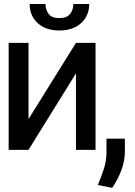

<svg xmlns="http://www.w3.org/2000/svg" viewBox="-20 -740 665 948"><path d="M120.7 -152 355.1 -528.4H451.7V0H355.1V-377.8L120.7 0H22.7V-528.4H120.7ZM342.3 -720.2H420.5Q420.5 -662.6 380.7 -626.1Q340.9 -589.5 272.7 -589.5Q205.6 -589.5 166 -626.1Q126.4 -662.6 126.4 -720.2H204.5Q204.5 -692.5 220 -671.5Q235.4 -650.6 272.7 -650.6Q310 -650.6 326.2 -671.5Q342.3 -692.5 342.3 -720.2ZM596.6 -55.4V11.4Q595.5 58.2 578.7 102.1Q561.8 146 534.1 187.5L463.1 173.3Q481.2 130.7 493.4 92Q505.7 53.3 505.7 12.8V-55.4Z"/></svg>

Font: Interface
Style: Regular
Weight: 400
Designer: Rasmus Andersson
Foundry: rsms
Version: Version 1.8